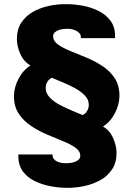

<svg xmlns="http://www.w3.org/2000/svg" viewBox="-20 -716 640 921"><path d="M301 185Q264 185 223.5 177.5Q183 170 147.5 153Q112 136 90 106.5Q68 77 68 32Q68 30 68 28Q68 26 68 25H232V29Q232 39 238 46.5Q244 54 253.5 58.5Q263 63 274 65Q285 67 295 67Q303 67 314.5 66Q326 65 337.5 61Q349 57 357 50Q365 43 365 31Q365 9 342 -7.5Q319 -24 283 -38.5Q247 -53 206 -70.5Q165 -88 129 -112Q93 -136 70 -170.5Q47 -205 47 -254Q47 -296 68.5 -337.5Q90 -379 126 -402Q94 -420 77.5 -457Q61 -494 61 -529Q61 -575 82 -607Q103 -639 137 -658.5Q171 -678 211.5 -687Q252 -696 290 -696H301Q337 -696 377.5 -688.5Q418 -681 453 -663.5Q488 -646 510 -616.5Q532 -587 532 -543Q532 -541 532 -538Q532 -535 532 -533H368V-537Q368 -548 362 -555.5Q356 -563 346.5 -568Q337 -573 326 -575.5Q315 -578 305 -578Q297 -578 285.5 -577Q274 -576 262.5 -572Q251 -568 243 -561Q235 -554 235 -542Q235 -519 258 -502.5Q281 -486 317 -471.5Q353 -457 394 -440Q435 -423 471 -399.5Q507 -376 530 -341.5Q553 -307 553 -257Q553 -215 531.5 -173.5Q510 -132 474 -109Q506 -91 522.5 -54Q539 -17 539 18Q539 64 517.5 96.5Q496 129 461.5 148Q427 167 386.5 176Q346 185 307 185ZM376 -164Q386 -168 392.5 -176Q399 -184 402.5 -193.5Q406 -203 406 -213Q406 -239 386 -259Q366 -279 337 -294.5Q308 -310 278.5 -322Q249 -334 229 -343Q220 -339 213 -331.5Q206 -324 202.5 -314Q199 -304 199 -294Q199 -269 218.5 -248.5Q238 -228 267.5 -212.5Q297 -197 326.5 -185Q356 -173 376 -164Z"/></svg>

Font: Chivo Mono Black
Style: Regular
Weight: 900
Designer: Hector Gatti
Foundry: Omnibus-Type
Version: Version 1.008